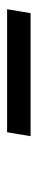

<svg xmlns="http://www.w3.org/2000/svg" viewBox="197 -927 106 540"><g transform="rotate(-90 250.0 -657.0)"><path d="M137 -624 148 -690H494L483 -624Z"/></g></svg>

Font: Nunito Sans 10pt SemiExpanded Medium
Style: Italic
Weight: 500
Width: 6
Italic angle: -9°
Designer: Vernon Adams
Foundry: Vernon Adams
Version: Version 3.101;gftools[0.9.27]